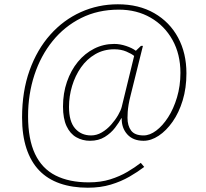

<svg xmlns="http://www.w3.org/2000/svg" viewBox="-20 -734 961 896"><path d="M390 142Q317 142 259.5 122Q202 102 163 61.5Q124 21 103.5 -41Q83 -103 83 -186Q83 -308 118 -405.5Q153 -503 214.5 -572Q276 -641 357 -677.5Q438 -714 530 -714Q628 -714 700 -672.5Q772 -631 811 -558.5Q850 -486 850 -392Q850 -323 832.5 -265.5Q815 -208 785.5 -166Q756 -124 720.5 -100.5Q685 -77 650 -77Q601 -77 574 -107Q547 -137 548 -182H546Q536 -163 517 -138Q498 -113 469 -95Q440 -77 400 -77Q365 -77 336 -93.5Q307 -110 290.5 -145.5Q274 -181 274 -237Q274 -299 292.5 -352.5Q311 -406 343.5 -445.5Q376 -485 419.5 -507Q463 -529 513 -529Q540 -529 568.5 -519.5Q597 -510 614 -497L638 -520H647L590 -291Q583 -264 580 -245Q577 -226 576 -212Q575 -198 575 -184Q575 -147 592 -124.5Q609 -102 650 -102Q679 -102 709 -124.5Q739 -147 764.5 -186.5Q790 -226 806 -279.5Q822 -333 822 -394Q822 -481 785 -547.5Q748 -614 683 -651.5Q618 -689 534 -689Q437 -689 359 -650Q281 -611 225.5 -542.5Q170 -474 140.5 -384Q111 -294 111 -192Q111 -84 143.5 -15.5Q176 53 239.5 85Q303 117 394 117Q450 117 494.5 103Q539 89 574.5 68Q610 47 637 26L653 45Q623 68 584 90.5Q545 113 497 127.5Q449 142 390 142ZM405 -102Q431 -102 455 -116Q479 -130 498.5 -152Q518 -174 531 -196.5Q544 -219 548 -235L606 -473Q594 -483 569.5 -493.5Q545 -504 513 -504Q464 -504 424.5 -481Q385 -458 358 -419.5Q331 -381 316.5 -333Q302 -285 302 -235Q302 -167 330.5 -134.5Q359 -102 405 -102Z"/></svg>

Font: Noto Serif Ethiopic Thin
Style: Regular
Weight: 250
Version: Version 2.102